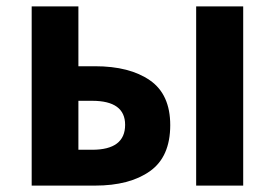

<svg xmlns="http://www.w3.org/2000/svg" viewBox="-20 -580 859 600"><path d="M79 0V-560H225V-373H277Q385 -373 448.5 -329Q512 -285 512 -189Q512 -90 448.5 -45Q385 0 277 0ZM225 -112H268Q371 -112 371 -190Q371 -265 268 -265H225ZM593 0V-560H740V0Z"/></svg>

Font: Noto Sans Korean Bold
Style: Bold
Weight: 700
Designer: Ryoko NISHIZUKA  (kana & ideographs); Paul D. Hunt (Latin, Greek & Cyrillic); Wenlong ZHANG  (bopomofo); Sandoll Communi
Foundry: Adobe Systems Incorporated
Version: Version 1.000;PS 1;hotconv 1.0.78;makeotf.lib2.5.61930